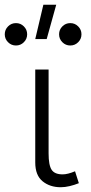

<svg xmlns="http://www.w3.org/2000/svg" viewBox="-68 -772 381 806"><path d="M187 14Q141.5 14 110.8 -11Q80 -36 80 -90V-480H136V-128Q136 -78.5 148.8 -59.2Q161.5 -40 195 -40Q216 -40 247 -53L263 -3Q244.5 4.5 224.8 9.2Q205 14 187 14ZM80 -608 114 -752H168L128 -608ZM-1 -581Q-20.5 -581 -34.2 -594.8Q-48 -608.5 -48 -628Q-48 -647.5 -34.2 -661.2Q-20.5 -675 -1 -675Q18.5 -675 32.2 -661.2Q46 -647.5 46 -628Q46 -608.5 32.2 -594.8Q18.5 -581 -1 -581ZM227 -581Q207.5 -581 193.8 -594.8Q180 -608.5 180 -628Q180 -647.5 193.8 -661.2Q207.5 -675 227 -675Q246.5 -675 260.2 -661.2Q274 -647.5 274 -628Q274 -608.5 260.2 -594.8Q246.5 -581 227 -581Z"/></svg>

Font: Geologica Thin
Style: Regular
Weight: 100
Designer: Sindre Bremnes, Frode Helland
Foundry: Monokrom Skriftforlag AS
Version: Version 1.010; ttfautohint (v1.8.4.7-5d5b);gftools[0.9.28]